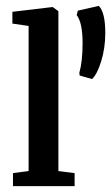

<svg xmlns="http://www.w3.org/2000/svg" viewBox="-20 -631 377 651"><path d="M292 -363 250 -375 249 -384Q260 -423 260 -485Q260 -554 240 -580L244 -595L315 -611Q337 -589 337 -519Q337 -468 323 -423Q309 -378 292 -363ZM24 0V-44L77 -51V-543L22 -551V-591L157 -607H159L178 -593V-51L233 -44V0Z"/></svg>

Font: Aikya SemiBold
Style: Regular
Weight: 600
Designer: Neelakash Kshetrimayum (Latin subset based on Merriweather by Eben Sorkin)
Foundry: Brand New Type
Version: Version 1.00 b005